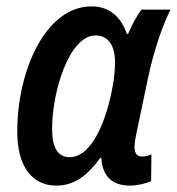

<svg xmlns="http://www.w3.org/2000/svg" viewBox="-20 -571 554 601"><path d="M156 10C216 10 257 -26 294 -77H297C300 -29 322 10 387 10C410 10 438 3 453 -4L454 -88C444 -83 434 -81 425 -81C410 -81 401 -90 401 -110C401 -123 404 -140 408 -158L444 -330C462 -414 489 -493 514 -541H423C408 -522 392 -491 381 -465H377C359 -517 324 -551 266 -551C124 -551 34 -352 34 -159C34 -48 82 10 156 10ZM198 -79C161 -79 143 -108 143 -169C143 -282 196 -460 279 -460C319 -460 340 -429 340 -375C340 -341 334 -298 321 -248C299 -162 257 -79 198 -79Z"/></svg>

Font: Noto Sans Display SemiCondensed Medium
Style: Italic
Weight: 500
Width: 4
Italic angle: -12°
Designer: Monotype Design Team
Foundry: Monotype Imaging Inc.
Version: Version 1.900